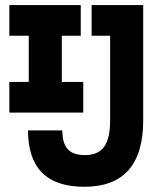

<svg xmlns="http://www.w3.org/2000/svg" viewBox="-20 -713 626 743"><path d="M306.2 9.8Q88.4 9.8 88.4 -208.5H221.2Q221.2 -158.7 242.2 -135.7Q263.2 -112.8 308.6 -112.8Q359.4 -112.8 382.8 -144.8Q406.2 -176.8 406.2 -247.6V-574.7H334.5V-693.4H534.2V-247.6Q534.2 9.8 306.2 9.8ZM16.1 -277.3V-396H91.3V-574.7H16.1V-693.4H292.5V-574.7H219.2V-396H302.2V-277.3Z"/></svg>

Font: Cascadia Mono
Style: Bold
Weight: 700
Monospace: yes
Designer: Aaron Bell
Foundry: Saja Typeworks
Version: Version 2404.023; ttfautohint (v1.8.4)